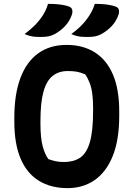

<svg xmlns="http://www.w3.org/2000/svg" viewBox="-20 -952 690 992"><path d="M228 -932Q253 -932 272 -930.5Q291 -929 307 -926Q323 -923 337 -918Q350 -913 353 -901.5Q356 -890 351 -875Q345 -858 336.5 -844Q328 -830 317 -818Q306 -806 292.5 -795.5Q279 -785 263 -776Q246 -767 229.5 -764Q213 -761 188 -761Q174 -761 160.5 -762Q147 -763 134.5 -766.5Q122 -770 107 -776Q138 -799 161.5 -823Q185 -847 202 -874Q219 -901 228 -932ZM470 -932Q494 -932 513 -930.5Q532 -929 548 -926Q564 -923 578 -918Q591 -913 594 -901.5Q597 -890 592 -875Q586 -858 577.5 -844Q569 -830 558 -818Q547 -806 533.5 -795.5Q520 -785 504 -776Q487 -767 471 -764Q455 -761 429 -761Q415 -761 401.5 -762Q388 -763 375.5 -766.5Q363 -770 348 -776Q380 -799 403 -823Q426 -847 443 -874Q460 -901 470 -932ZM324 -720Q408 -720 469 -682Q530 -644 563 -568Q596 -492 596 -376V-354Q596 -229 562.5 -146Q529 -63 469 -21.5Q409 20 329 20Q243 20 181 -18Q119 -56 86.5 -132.5Q54 -209 54 -323V-345Q54 -465 85.5 -549Q117 -633 177.5 -676.5Q238 -720 324 -720ZM189 -313Q189 -239 200.5 -196.5Q212 -154 230 -130Q249 -123 267.5 -119Q286 -115 311 -115Q360 -115 393.5 -137Q427 -159 444 -216.5Q461 -274 461 -379V-393Q461 -434 457 -466Q453 -498 443.5 -523Q434 -548 420 -568Q396 -578 376.5 -581.5Q357 -585 331 -585Q283 -585 251.5 -559.5Q220 -534 204.5 -478Q189 -422 189 -329Z"/></svg>

Font: Recursive Casual
Style: Bold
Weight: 700
Version: Version 1.085